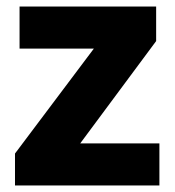

<svg xmlns="http://www.w3.org/2000/svg" viewBox="-20 -569 537 589"><path d="M469 0H26V-98L268 -420H40V-549H459V-443L226 -129H469Z"/></svg>

Font: Noto Sans Gujarati UI ExtraBold
Style: Regular
Weight: 800
Designer: Jelle Bosma - Monotype Design Team, Universal Thirst
Foundry: Monotype Imaging Inc.
Version: Version 2.106; ttfautohint (v1.8.4.7-5d5b)